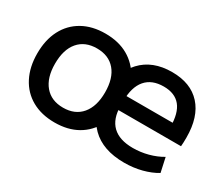

<svg xmlns="http://www.w3.org/2000/svg" viewBox="-97 -766 1172 1011"><g transform="rotate(30 489.0 -260.0)"><path d="M722 10Q592 10 521.5 -60Q451 -130 451 -260Q451 -386 518.5 -458Q586 -530 704 -530Q818 -530 879.5 -462Q941 -394 941 -269Q941 -256 940.5 -240Q940 -224 939 -215H511V-300H857L840 -274Q840 -359 806 -400.5Q772 -442 704 -442Q632 -442 594.5 -398Q557 -354 557 -270V-240Q557 -161 599 -120.5Q641 -80 723 -80Q770 -80 815 -92Q860 -104 897 -126L916 -39Q878 -16 828 -3Q778 10 722 10ZM299 10Q219 10 160.5 -23Q102 -56 70.5 -117Q39 -178 39 -260Q39 -343 70.5 -403.5Q102 -464 160.5 -497Q219 -530 299 -530Q379 -530 437 -497Q495 -464 527 -403.5Q559 -343 559 -260Q559 -178 527 -117Q495 -56 437 -23Q379 10 299 10ZM299 -80Q371 -80 411 -127.5Q451 -175 451 -260Q451 -346 411 -393Q371 -440 299 -440Q227 -440 187 -393Q147 -346 147 -260Q147 -175 187 -127.5Q227 -80 299 -80Z"/></g></svg>

Font: M PLUS 2 Medium
Style: Regular
Weight: 500
Designer: Coji Morishita
Foundry: UNDERFOREST DESIGN
Version: Version 1.001